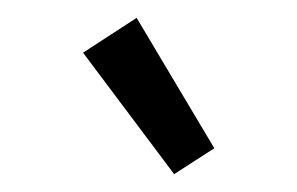

<svg xmlns="http://www.w3.org/2000/svg" viewBox="-20 -731 333 215"><path d="M73 -672 133 -711 220 -565 175 -536Z"/></svg>

Font: Maitree
Style: Regular
Weight: 400
Designer: CadsonDemak Team
Foundry: CadsonDemak
Version: Version 1.000